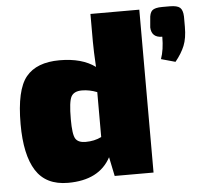

<svg xmlns="http://www.w3.org/2000/svg" viewBox="-51 -757 868 822"><g transform="rotate(-5 382.5 -345.5)"><path d="M676 -703H708Q740 -703 752 -692.5Q764 -682 765 -654V-610Q765 -561 752 -529Q739 -497 712 -464L651 -481Q665 -520 665 -576Q619 -576 617 -620L620 -654Q621 -682 632.5 -692.5Q644 -703 676 -703ZM367 -700H577V0H410L393 -82Q343 12 209 12Q114 12 71 -56Q28 -124 28 -256Q28 -403 73.5 -458.5Q119 -514 218 -514Q314 -514 371 -472Q367 -542 367 -581ZM367 -171V-364Q334 -377 302 -377Q268 -377 256 -355.5Q244 -334 244 -258Q244 -193 255.5 -174.5Q267 -156 299 -156Q337 -156 367 -171Z"/></g></svg>

Font: Exo 2.0 Black
Style: Regular
Weight: 900
Designer: Natanael Gama
Version: Version 1.001;PS 001.001;hotconv 1.0.70;makeotf.lib2.5.58329